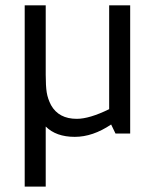

<svg xmlns="http://www.w3.org/2000/svg" viewBox="-20 -500 576 719"><path d="M151.2 198.8V-26.2Q190 12.5 260 12.5Q327.5 12.5 396.2 -33.8L412.5 0H467.5V-480H388.8V-91.2Q315 -55 267.5 -55Q200 -55 171.2 -106.2Q158.8 -130 155 -153.8Q151.2 -177.5 151.2 -220V-480H72.5V198.8Z"/></svg>

Font: Cambay
Style: Regular
Weight: 400
Designer: Pooja Saxena
Foundry: Pooja Saxena
Version: Version 1.181;PS 001.181;hotconv 1.0.70;makeotf.lib2.5.58329